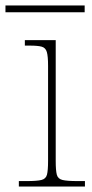

<svg xmlns="http://www.w3.org/2000/svg" viewBox="-38 -683 338 703"><path d="M31 0V-20H61Q97 -20 113.5 -24Q130 -28 134 -43.5Q138 -59 138 -94V-442Q138 -477 133.5 -492.5Q129 -508 115 -512Q101 -516 71 -516H53V-536H166V-94Q166 -59 170 -43.5Q174 -28 191 -24Q208 -20 245 -20H273V0ZM-18 -638V-663H272V-638Z"/></svg>

Font: Noto Serif Myanmar Thin
Style: Regular
Weight: 100
Designer: Ben Mitchell and the Monotype Design Team
Foundry: Monotype Imaging Inc.
Version: Version 2.106; ttfautohint (v1.8.4.7-5d5b)